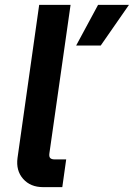

<svg xmlns="http://www.w3.org/2000/svg" viewBox="-20 -770 550 789"><path d="M157 -1Q105 -1 75 -35Q45 -69 52 -121L141 -750H270L183 -140Q181 -126 186.5 -120.5Q192 -115 204 -115H252L236 -1ZM394 -583H293L383 -750H510Z"/></svg>

Font: Finlandica SemiBold
Style: Italic
Weight: 600
Italic angle: -8°
Designer: Niklas Ekholm, Juho Hiilivirta, Jaakko Suomalainen
Foundry: Helsinki Type Studio
Version: Version 1.063